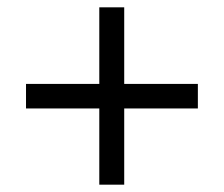

<svg xmlns="http://www.w3.org/2000/svg" viewBox="-20 -615 612 524"><path d="M251 -595V-386H51V-319H251V-111H319V-319H520V-386H319V-595Z"/></svg>

Font: OpenSansMMV
Style: Regular
Weight: 400
Designer: Steve Matteson
Foundry: Ascender Corporation
Version: Version 4.000